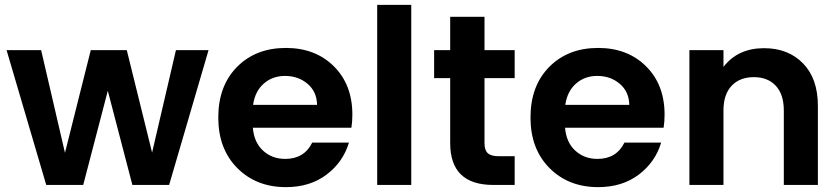

<svg xmlns="http://www.w3.org/2000/svg" viewBox="-20 -760 3445 789"><path d="M170 0 7 -554H149L247 -132L353 -554H501L605 -133L703 -554H837L675 0H524L423 -387L322 0Z M1151 -448Q1100 -448 1064 -416.5Q1028 -385 1020 -329H1283Q1282 -383 1244 -415.5Q1206 -448 1151 -448ZM1414 -174Q1390 -94 1322 -42.5Q1254 9 1155 9Q1033 9 955 -69.5Q877 -148 877 -277Q877 -407 954 -485Q1031 -563 1155 -563Q1276 -563 1352 -487.5Q1428 -412 1428 -289Q1428 -259 1424 -235H1019Q1024 -175 1061 -141Q1098 -107 1152 -107Q1230 -107 1263 -174Z M1530 0V-740H1670V0Z M1830 -172V-439H1764V-554H1830V-691H1971V-554H2095V-439H1971V-171Q1971 -143 1984.5 -130.5Q1998 -118 2030 -118H2095V0H2007Q1830 0 1830 -172Z M2434 -448Q2383 -448 2347 -416.5Q2311 -385 2303 -329H2566Q2565 -383 2527 -415.5Q2489 -448 2434 -448ZM2697 -174Q2673 -94 2605 -42.5Q2537 9 2438 9Q2316 9 2238 -69.5Q2160 -148 2160 -277Q2160 -407 2237 -485Q2314 -563 2438 -563Q2559 -563 2635 -487.5Q2711 -412 2711 -289Q2711 -259 2707 -235H2302Q2307 -175 2344 -141Q2381 -107 2435 -107Q2513 -107 2546 -174Z M3201 0V-306Q3201 -372 3168 -407.5Q3135 -443 3078 -443Q3020 -443 2986.5 -407.5Q2953 -372 2953 -306V0H2813V-554H2953V-485Q3012 -562 3120 -562Q3219 -562 3280 -499.5Q3341 -437 3341 -325V0Z"/></svg>

Font: SVN-Poppins SemiBold
Style: Regular
Weight: 600
Designer: Ninad Kale (Devanagari), Jonny Pinhorn (Latin)
Foundry: Indian Type Foundry
Version: Version 3.002 2017